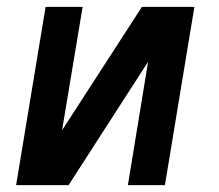

<svg xmlns="http://www.w3.org/2000/svg" viewBox="-20 -540 640 560"><path d="M27 0 113 -520H221L161 -160L394 -520H547L461 0H353L412 -360L180 0Z"/></svg>

Font: Iosevka Aile Semibold Oblique
Style: Regular
Weight: 600
Italic angle: -9°
Designer: Belleve Invis
Foundry: Belleve Invis
Version: Version 31.1.0; ttfautohint (v1.8.4)